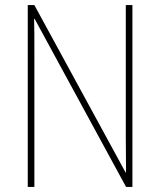

<svg xmlns="http://www.w3.org/2000/svg" viewBox="-20 -734 629 754"><path d="M500 0V-714H474V-194C474 -158 475 -104 475 -57H473L115 -714H89V0H115V-528C115 -583 115 -620 114 -660H116L475 0Z"/></svg>

Font: Noto Sans Oriya Cond Thin
Style: Regular
Weight: 100
Width: 3
Designer: Amélie Bonet and Sol Matas
Foundry: Google LLC
Version: Version 2.006